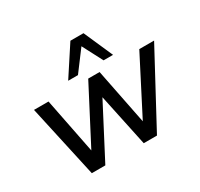

<svg xmlns="http://www.w3.org/2000/svg" viewBox="-156 -955 1207 1156"><g transform="rotate(-30 447.5 -377.5)"><path d="M171 0 60 -504H161L237 -120L437 -504H516L593 -117L792 -504H895L624 0H532L455 -364L265 0ZM326 -553 458 -755H549L638 -553H572L499 -693L394 -553Z"/></g></svg>

Font: Mulish SemiBold
Style: Italic
Weight: 600
Italic angle: -9°
Designer: Vernon Adams
Foundry: Vernon Adams
Version: Version 3.603; ttfautohint (v1.8.3)